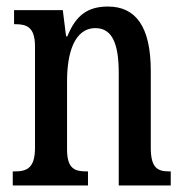

<svg xmlns="http://www.w3.org/2000/svg" viewBox="-20 -567 564 587"><path d="M19 0H249V-43H244C209 -43 185 -51 185 -110V-319C185 -402 206 -481 272 -481C325 -481 343 -429 343 -344V0H502V-43H498C463 -43 441 -52 441 -115V-350C441 -487 394 -547 310 -547C249 -547 212 -521 186 -456H182L172 -536H23V-493H27C62 -493 87 -484 87 -425V-115C87 -52 61 -43 25 -43H19Z"/></svg>

Font: Noto Serif Bengali ExtraCondensed Medium
Style: Regular
Weight: 500
Width: 2
Designer: Juan Bruce, Universal Thirst, Indian Type Foundry and the Monotype Design Team.
Foundry: Monotype Imaging Inc.
Version: Version 2.003